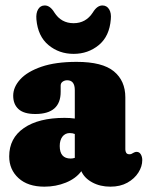

<svg xmlns="http://www.w3.org/2000/svg" viewBox="-20 -690 554 720"><path d="M14.5 -103.5Q14.5 -172 69.8 -210Q125 -248 222 -248Q243 -248 260.5 -245.5V-352Q260.5 -389 232 -389Q222.5 -389 215 -383.8Q207.5 -378.5 207.5 -369V-345.5Q207.5 -262.5 112.5 -262.5Q69.5 -262.5 49.5 -280.8Q29.5 -299 29.5 -331Q29.5 -363.5 56 -392.5Q82.5 -421.5 135.5 -439.8Q188.5 -458 267.5 -458Q364 -458 407 -422.5Q450 -387 450 -325V-129.5Q450 -123 453.2 -117.2Q456.5 -111.5 465.5 -111.5Q470 -111.5 473.2 -113Q476.5 -114.5 479.5 -116.5Q482 -118 485.2 -119.2Q488.5 -120.5 492.5 -120.5Q502.5 -120.5 508 -111.2Q513.5 -102 513.5 -89.5Q513.5 -66 499 -43Q484.5 -20 457.8 -5Q431 10 394 10Q355.5 10 326 -6Q296.5 -22 285 -48Q264.5 -20.5 227 -5.2Q189.5 10 146.5 10Q84.5 10 49.5 -22Q14.5 -54 14.5 -103.5ZM204 -142.5Q204 -95.5 245 -95.5Q253 -95.5 260.5 -98V-187.5Q252.5 -191 241.5 -191Q224.5 -191 214.2 -177.8Q204 -164.5 204 -142.5ZM256 -603Q302 -603 328 -643Q344 -669.5 364 -669.5Q380.5 -669.5 389.2 -655.2Q398 -641 395.5 -617.5Q390.5 -554 350.5 -521Q310.5 -488 256 -488Q201.5 -488 161.8 -521Q122 -554 116.5 -617.5Q114.5 -641 123 -655.2Q131.5 -669.5 148 -669.5Q168 -669.5 184 -643Q209.5 -603 256 -603Z"/></svg>

Font: Fraunces 144pt SuperSoft Black
Style: Regular
Weight: 900
Version: Version 1.000;[b76b70a41]